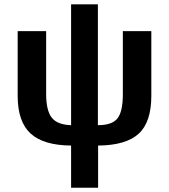

<svg xmlns="http://www.w3.org/2000/svg" viewBox="-20 -674 793 902"><path d="M439.9 -653.8V-85.9Q506.8 -85.9 532 -117.9Q557.1 -149.9 557.1 -231V-527.8H690.9V-224.1Q690.9 -100.1 631.3 -45.7Q571.8 8.8 440.9 9.8V208H314V9.8Q184.1 8.8 123.5 -46.9Q63 -102.5 63 -224.1V-527.8H196.8V-231.9Q196.8 -155.3 222.9 -121.6Q249 -87.9 314 -85.9V-653.8Z"/></svg>

Font: Libra Sans Modern
Style: Bold
Weight: 700
Foundry: Stefan Peev, Context Ltd
Version: Version 1.000